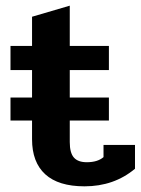

<svg xmlns="http://www.w3.org/2000/svg" viewBox="-20 -642 496 677"><path d="M93 -151V-217H17V-298H93V-395H17V-480H93V-583L226 -622V-480H364V-395H226V-298H364V-217H226V-141Q226 -103 240.5 -86.5Q255 -70 286 -70Q324 -70 345 -88V-131H456V-47Q382 15 278 15Q186 15 139.5 -27.5Q93 -70 93 -151Z"/></svg>

Font: Pridi Medium
Style: Regular
Weight: 500
Designer: Katatrad Team
Foundry: CadsonDemak
Version: Version 1.001